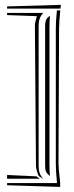

<svg xmlns="http://www.w3.org/2000/svg" viewBox="-20 -673 302 779"><path d="M141.6 52.2H8.8V37.1L127.9 42.5ZM154.3 52.2 137.7 41.5Q133.8 34.7 129.9 21.5Q126 8.3 126 0L121.6 -568.4Q121.6 -581.5 129.4 -607.4L8.8 -611.8V-620.6H154.3V-618.7Q136.7 -601.1 136.7 -568.4V0Q136.7 33.2 154.3 50.8ZM210.9 -630.9H224.6Q219.7 -582 219.7 -559.6L217.3 -8.8Q217.3 7.3 224.1 68.8V70.3V85.4L8.8 78.6V69.8H210.9V64.5Q206.5 21.5 206.5 -8.8V-559.6Q206.5 -586.9 210.9 -630.9ZM225.1 -638.2H8.8V-647L227.1 -653.3ZM182.6 -609.4Q180.7 -582.5 180.7 -559.6V-8.8Q180.7 20 182.6 41.5Q171.4 32.2 167.2 24.2Q163.1 16.1 163.1 0V-568.4Q163.1 -581.1 166 -589.1Q168.9 -597.2 171.6 -599.9Q174.3 -602.5 182.6 -609.4Z"/></svg>

Font: FoglihtenNo03
Style: Regular
Weight: 500
Version: Version 0.59